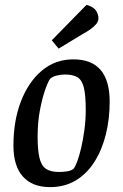

<svg xmlns="http://www.w3.org/2000/svg" viewBox="-20 -756 504 786"><path d="M185 10Q112 10 73.5 -33.5Q35 -77 35 -160Q35 -261 65.5 -340.5Q96 -420 151 -466.5Q206 -513 280 -513Q355 -513 392 -469.5Q429 -426 429 -340Q429 -268 413 -204.5Q397 -141 366 -92.5Q335 -44 289.5 -17Q244 10 185 10ZM221 -52Q238 -52 254.5 -54.5Q271 -57 281 -65Q288 -73 296.5 -96Q305 -119 312.5 -151.5Q320 -184 325.5 -224Q331 -264 331 -307Q331 -365 323.5 -396.5Q316 -428 297.5 -439.5Q279 -451 245 -451Q229 -451 211.5 -446.5Q194 -442 186 -434Q179 -427 166.5 -393Q154 -359 144 -308Q134 -257 134 -197Q134 -142 141.5 -110Q149 -78 168 -65Q187 -52 221 -52ZM220 -557 192 -591 334 -736Q363 -728 373 -712.5Q383 -697 383 -681Q383 -668 373 -656.5Q363 -645 348.5 -635Q334 -625 319 -617Z"/></svg>

Font: Faustina Light Medium
Style: Italic
Weight: 500
Italic angle: -8°
Version: Version 1.200